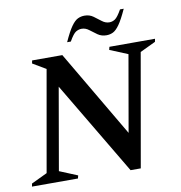

<svg xmlns="http://www.w3.org/2000/svg" viewBox="-96 -930 962 1020"><g transform="rotate(-10 385.0 -420.5)"><path d="M-5 0 -2 -16 84 -57 180 -602 109 -644 112 -660H275L550 -192L622 -604L525 -644L529 -660H775L772 -644L688 -604L581 5H526L227 -498L150 -56L247 -16L243 0ZM312 -723Q337 -778 355.5 -804Q374 -830 391 -838Q408 -846 427 -846Q454 -846 474 -831.5Q494 -817 512.5 -802.5Q531 -788 552 -788Q568 -788 582.5 -797.5Q597 -807 619 -846H639Q614 -791 595.5 -765Q577 -739 560.5 -731Q544 -723 525 -723Q498 -723 478 -737Q458 -751 439.5 -765.5Q421 -780 400 -780Q384 -780 369 -771Q354 -762 332 -723Z"/></g></svg>

Font: Spectral SemiBold
Style: Italic
Weight: 600
Italic angle: -10°
Designer: Jean-Baptiste Levee
Foundry: Production Type
Version: Version 2.001